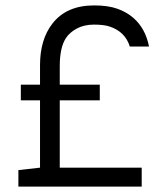

<svg xmlns="http://www.w3.org/2000/svg" viewBox="-20 -690 615 710"><path d="M328 -670Q380 -670 414.5 -657.5Q449 -645 473 -624Q518 -585 531 -518H460Q443 -573 385 -592Q364 -599 327.5 -599Q291 -599 264 -584.5Q237 -570 223 -548Q201 -513 201 -446V-377H349V-319H201V-70H504V0H48V-61L128 -70V-319H57V-377H128V-449Q128 -544 174 -603Q226 -670 328 -670Z"/></svg>

Font: Questrial
Style: Regular
Weight: 400
Designer: Joe Prince
Foundry: Joe Prince
Version: Version 1.002